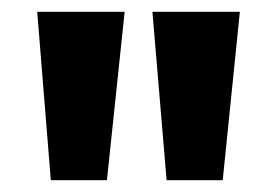

<svg xmlns="http://www.w3.org/2000/svg" viewBox="-20 -728 469 325"><path d="M262 -423 238 -708H386L357 -423ZM66 -423 43 -708H191L161 -423Z"/></svg>

Font: Onest ExtraBold
Style: Regular
Weight: 800
Designer: Dmitri Voloshin, Andrey Kudryavtsev
Foundry: Dmitri Voloshin, Andrey Kudryavtsev
Version: Version 1.000;gftools[0.9.33]